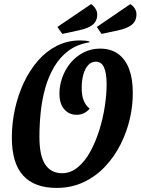

<svg xmlns="http://www.w3.org/2000/svg" viewBox="-20 -898 688 940"><path d="M257 22Q148 22 93 -39Q38 -100 38 -224Q38 -295 53 -363.5Q68 -432 96.5 -493Q125 -554 165.5 -600.5Q206 -647 258 -673.5Q310 -700 372 -700Q385 -700 396 -699Q407 -698 418 -695V-691Q358 -681 316 -650Q274 -619 246 -572Q218 -525 202 -468.5Q186 -412 179.5 -350.5Q173 -289 173 -228Q173 -135 201.5 -92.5Q230 -50 284 -50Q326 -50 361 -79Q396 -108 422 -155.5Q448 -203 466 -260.5Q484 -318 493 -376.5Q502 -435 502 -485Q502 -539 489.5 -567.5Q477 -596 449 -596Q427 -596 411.5 -579Q396 -562 388 -533Q380 -504 380 -467Q380 -428 390.5 -404Q401 -380 419 -366Q405 -350 389 -343Q373 -336 354 -336Q319 -336 295 -362.5Q271 -389 271 -440Q271 -479 285 -518.5Q299 -558 325.5 -590Q352 -622 389 -641Q426 -660 470 -660Q523 -660 558.5 -634Q594 -608 612 -560.5Q630 -513 630 -446Q631 -384 616 -318Q601 -252 570.5 -191.5Q540 -131 495 -83Q450 -35 390 -6.5Q330 22 257 22ZM285 -732 261 -766 426 -878Q439 -869 447.5 -855.5Q456 -842 456 -827Q456 -795 434 -777Q412 -759 364 -749ZM477 -732 454 -766 618 -878Q632 -869 640 -856Q648 -843 648 -828Q648 -795 625.5 -777Q603 -759 557 -749Z"/></svg>

Font: Sansita Swashed Light Medium
Style: Regular
Weight: 500
Version: Version 1.003